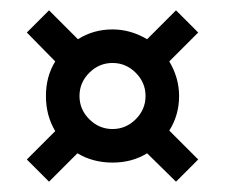

<svg xmlns="http://www.w3.org/2000/svg" viewBox="-20 -536 436 372"><path d="M134 -350Q134 -324 153 -305Q172 -286 198 -286Q224 -286 243 -305Q262 -324 262 -350Q262 -376 243 -395Q224 -414 198 -414Q172 -414 153 -395Q134 -376 134 -350ZM87 -282Q69 -312 69 -350Q69 -388 87 -417L32 -473L75 -516L131 -460Q161 -479 198 -479Q233 -479 265 -460L321 -516L364 -473L308 -417Q327 -385 327 -350Q327 -313 308 -283L364 -227L321 -184L265 -239Q236 -221 198 -221Q160 -221 130 -239L75 -184L32 -227Z"/></svg>

Font: BebasNeueW03-Regular
Style: Regular
Weight: 400
Designer: Ryoichi Tsunekawa
Foundry: Ryoichi Tsunekawa
Version: Version 1.30